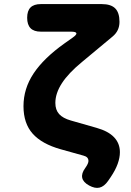

<svg xmlns="http://www.w3.org/2000/svg" viewBox="-20 -750 640 940"><path d="M531 -571 382 -447Q315 -392 283 -342.5Q251 -293 251 -246Q251 -212 269.5 -191.5Q288 -171 327 -160L453 -124Q510 -108 538.5 -78Q567 -48 567 -5Q567 22 556 52.5Q545 83 522 117L509 136Q490 163 467.5 168.5Q445 174 416 158Q387 142 382.5 120.5Q378 99 397 73L403 64Q408 56 410.5 49.5Q413 43 413 38Q413 28 407 21.5Q401 15 389 12L278 -19Q185 -45 140 -95.5Q95 -146 95 -230Q95 -316 144.5 -390.5Q194 -465 295 -537L336 -566Q356 -580 354 -587.5Q352 -595 327 -595H180Q146 -595 129.5 -612Q113 -629 113 -663Q113 -697 129.5 -713.5Q146 -730 180 -730H478Q523 -730 544 -709Q565 -688 565 -643Q565 -621 556.5 -603Q548 -585 531 -571Z"/></svg>

Font: Maple Mono NL ExtraBold
Style: Regular
Weight: 800
Monospace: yes
Designer: subframe7536
Version: Version 7.000